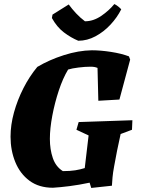

<svg xmlns="http://www.w3.org/2000/svg" viewBox="-20 -914 701 947"><path d="M430 13 422 -13Q370 -2 323 4Q276 10 241 12Q172 12 125.5 -22.5Q79 -57 55.5 -114.5Q32 -172 32 -240Q32 -298 49 -359.5Q66 -421 95.5 -479Q125 -537 164 -584Q223 -619 295 -642Q367 -665 433 -666Q476 -666 527.5 -658Q579 -650 616 -636L622 -620L569 -423L465 -417L461 -579Q454 -582 446 -583.5Q438 -585 426 -585Q400 -585 367.5 -581Q335 -577 316 -571Q290 -528 270 -467.5Q250 -407 238 -343.5Q226 -280 226 -229Q226 -177 240.5 -134.5Q255 -92 290 -70Q326 -70 351 -74Q376 -78 398 -85L417 -246L357 -274L368 -312Q438 -314 502 -316.5Q566 -319 633 -321L631 -274L575 -253Q566 -213 557.5 -171Q549 -129 543 -94Q537 -62 535 -39Q533 -16 532 2ZM366 -713Q330 -728 295.5 -754Q261 -780 236 -825L239 -842L319 -892Q335 -870 355 -848.5Q375 -827 399 -809Q440 -809 478.5 -835Q517 -861 544 -894Q553 -890 563 -882Q573 -874 578 -868Q558 -828 525 -792.5Q492 -757 451 -735Q410 -713 366 -713Z"/></svg>

Font: Albura ExtraBold
Style: Italic
Weight: 758
Italic angle: -7°
Designer: Mercedes Jáuregui
Foundry: Omnibus-Type Team
Version: Version 1.000; ttfautohint (v1.8.3)